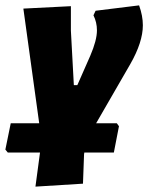

<svg xmlns="http://www.w3.org/2000/svg" viewBox="-44 -499 552 715"><path d="M391 -40 399 -29 380 69H270L269 76L265 185L88 196L105 69H-15L-24 58L-4 -40H102L43 -467L220 -476V-385L231 -182H244L292 -291Q317 -349 317 -386Q317 -416 304 -442L312 -459L474 -479Q488 -440 488 -405Q488 -342 441 -260L314 -40Z"/></svg>

Font: Alegreya Sans SC Black
Style: Italic
Weight: 900
Italic angle: -7°
Designer: Juan Pablo del Peral
Foundry: Huerta Tipografica
Version: Version 2.007